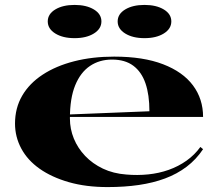

<svg xmlns="http://www.w3.org/2000/svg" viewBox="-20 -745 894 780"><path d="M444 -515Q562 -515 642.5 -484Q723 -453 764 -398Q805 -343 805 -270H262V-280L587 -293Q587 -360 571 -406.5Q555 -453 521.5 -478Q488 -503 435 -503Q384 -503 345.5 -477Q307 -451 285.5 -398.5Q264 -346 264 -264Q264 -221 280 -182Q296 -143 326 -111.5Q356 -80 398 -60Q440 -40 493 -36Q538 -32 582 -36.5Q626 -41 665.5 -55Q705 -69 738 -92.5Q771 -116 794 -148L805 -139Q777 -97 738 -67.5Q699 -38 650.5 -20Q602 -2 544 6.5Q486 15 417 15Q329 15 259.5 -5Q190 -25 141 -59.5Q92 -94 66.5 -141.5Q41 -189 41 -243Q41 -306 70 -356Q99 -406 153 -441.5Q207 -477 281 -496Q355 -515 444 -515ZM567 -725Q615 -725 645.5 -706.5Q676 -688 676 -658Q676 -628 645.5 -609Q615 -590 567 -590Q519 -590 488.5 -609Q458 -628 458 -658Q458 -688 488.5 -706.5Q519 -725 567 -725ZM283 -725Q331 -725 361.5 -706.5Q392 -688 392 -658Q392 -628 361.5 -609Q331 -590 283 -590Q235 -590 204.5 -609Q174 -628 174 -658Q174 -688 204.5 -706.5Q235 -725 283 -725Z"/></svg>

Font: Kalnia SemiExpanded Medium
Style: Regular
Weight: 500
Width: 6
Designer: Frida Medrano
Foundry: Frida Medrano
Version: Version 1.105